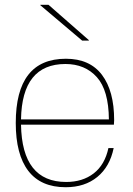

<svg xmlns="http://www.w3.org/2000/svg" viewBox="-20 -770 558 804"><path d="M256 -524Q356 -524 407 -456.5Q458 -389 458 -267Q458 -259 457 -248H68Q72 -8 257 -8Q326 -8 372.5 -44Q419 -80 434 -150H456Q440 -72 387.5 -29Q335 14 255 14Q151 14 98.5 -54.5Q46 -123 46 -255Q46 -524 256 -524ZM68 -270H436Q435 -392 385.5 -447Q336 -502 254 -502Q72 -502 68 -270ZM149 -748V-750H183L352 -602V-600H324Z"/></svg>

Font: Nacelle Thin
Style: Regular
Weight: 100
Designer: Sora Sagano
Foundry: Sora Sagano
Version: Version 1.000;FEAKit 1.0